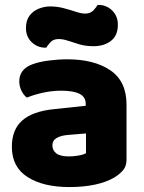

<svg xmlns="http://www.w3.org/2000/svg" viewBox="-20 -741 584 777"><path d="M260 -108Q277 -108 297.5 -111.5Q318 -115 328 -121V-201L256 -195Q228 -193 210 -183Q192 -173 192 -153Q192 -133 207.5 -120.5Q223 -108 260 -108ZM252 -501Q361 -501 426.5 -456.5Q492 -412 492 -318V-94Q492 -68 477.5 -51.5Q463 -35 443 -23Q411 -4 365 6Q319 16 260 16Q155 16 91.5 -24.5Q28 -65 28 -147Q28 -216 69.5 -253Q111 -290 196 -299L327 -313V-320Q327 -349 301.5 -361.5Q276 -374 228 -374Q191 -374 154.5 -366Q118 -358 89 -346Q76 -355 67 -373.5Q58 -392 58 -412Q58 -460 109 -480Q138 -491 177.5 -496Q217 -501 252 -501ZM183 -715Q211 -715 237.5 -708Q264 -701 286.5 -693.5Q309 -686 324 -686Q346 -686 358 -699Q370 -712 375 -721H379Q411 -721 434 -698.5Q457 -676 457 -641Q457 -597 429 -575.5Q401 -554 359 -554Q327 -554 301.5 -561.5Q276 -569 255.5 -576Q235 -583 218 -583Q196 -583 184.5 -570.5Q173 -558 167 -548H164Q132 -548 108.5 -570Q85 -592 85 -628Q85 -658 99.5 -677.5Q114 -697 137 -706Q160 -715 183 -715Z"/></svg>

Font: Baloo Tamma 2 ExtraBold
Style: Regular
Weight: 800
Designer: Divya Kowshik, Shuchita Grover and Ek Type
Foundry: Ek Type
Version: Version 1.700